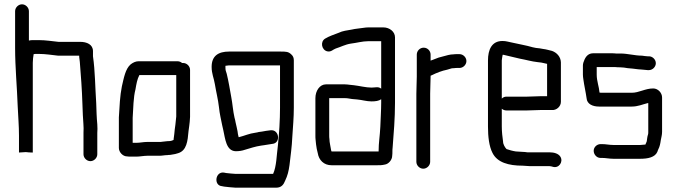

<svg xmlns="http://www.w3.org/2000/svg" viewBox="-20 -729 3138 890"><path d="M82 -709C65 -709 50 -694 50 -677V-506C50 -418 59 -324 62 -237C64 -189 68 -148 68 -100V-22L100 -24C107 -23 120 -22 128 -22H132V-438C132 -450 134 -468 136 -478C137 -478 143 -479 144 -479H162C190 -479 221 -474 249 -471H347C347 -459 349 -456 350 -442C355 -379 360 -314 362 -248L364 -196C365 -168 369 -141 367 -114V-14C367 3 382 18 399 18C416 18 431 3 431 -14V-113C432 -125 432 -138 431 -153C428 -183 427 -218 426 -251C421 -324 421 -400 411 -468V-492C411 -523 382 -535 352 -535H251C222 -538 191 -543 162 -543H129C124 -543 119 -542 114 -541V-677C114 -694 99 -709 82 -709Z M613 -67H595V-183C598 -228 598 -277 608 -315C612 -339 616 -362 626 -381H797V-189C796 -171 794 -169 793 -151L790 -129C789 -114 787 -101 785 -86C785 -83 785 -81 784 -80C780 -78 771 -75 767 -75C762 -75 756 -75 750 -74L732 -72C727 -71 723 -71 720 -71H661C646 -71 627 -67 613 -67ZM569 -4C574 -3 581 -3 590 -3H613C627 -3 648 -7 663 -7H720C731 -7 744 -10 756 -10C761 -11 765 -11 769 -11C776 -12 783 -13 792 -15L806 -19C845 -31 850 -74 854 -122L857 -144C859 -162 860 -165 861 -187V-405C861 -422 846 -437 829 -437H824C818 -442 811 -445 803 -445H622C610 -445 598 -440 586 -431C561 -410 554 -367 545 -329C536 -285 534 -236 531 -185V-43C531 -24 549 -4 569 -4Z M961 -419C961 -387 971 -369 976 -339C982 -302 991 -268 995 -232C998 -201 1005 -174 1010 -148L1015 -126C1024 -86 1028 -30 1072 -28C1088 -28 1102 -30 1116 -35C1140 -42 1163 -50 1190 -54L1204 -56C1217 -58 1230 -60 1242 -62C1283 -65 1275 -131 1233 -125C1220 -123 1206 -122 1194 -119L1179 -117C1176 -116 1172 -115 1165 -114C1134 -110 1115 -100 1087 -93L1086 -94C1085 -99 1084 -103 1083 -107L1081 -121C1080 -126 1079 -132 1077 -140L1072 -162C1071 -169 1069 -177 1067 -184C1060 -214 1058 -248 1052 -279C1046 -312 1039 -355 1031 -387C1026 -402 1025 -403 1025 -419V-424C1030 -424 1037 -426 1042 -426H1278V-230C1278 -173 1274 -108 1268 -53C1262 -9 1262 42 1246 77H1072C1065 77 1036 74 1028 73L1018 71C978 65 969 131 1009 134L1019 136C1029 137 1062 141 1072 141H1260C1285 141 1295 126 1302 108C1313 85 1318 65 1322 36C1327 -8 1333 -48 1335 -95C1338 -142 1342 -183 1342 -230V-449C1342 -460 1339 -469 1331 -476C1317 -490 1306 -490 1279 -490H1042C992 -490 961 -470 961 -419Z M1747 -269V-253C1747 -218 1744 -174 1743 -142C1741 -98 1735 -69 1735 -27H1517C1516 -28 1516 -30 1515 -32C1513 -48 1507 -68 1507 -85C1506 -90 1506 -96 1506 -101V-274H1578C1583 -274 1588 -274 1593 -273L1612 -270C1619 -269 1626 -269 1635 -268C1658 -266 1679 -259 1702 -259C1720 -259 1736 -261 1747 -269ZM1702 -323C1676 -323 1646 -331 1620 -334L1601 -336C1593 -337 1585 -338 1578 -338H1491C1462 -338 1442 -308 1442 -274V-101C1442 -94 1442 -87 1443 -80L1445 -60C1446 -48 1450 -30 1453 -19C1458 13 1481 37 1517 37H1727C1742 37 1750 37 1763 34C1781 32 1798 12 1798 -7C1799 -14 1799 -21 1799 -27C1799 -32 1799 -38 1800 -45C1805 -109 1811 -181 1811 -252V-556C1811 -582 1786 -602 1757 -602H1687C1680 -602 1672 -601 1665 -600C1647 -597 1627 -596 1611 -592C1589 -588 1568 -586 1550 -577C1527 -568 1507 -562 1487 -550C1463 -535 1471 -497 1497 -491C1515 -487 1524 -500 1536 -504C1559 -511 1580 -523 1607 -527C1633 -530 1660 -538 1687 -538H1747V-318C1733 -329 1721 -323 1702 -323Z M1912 -476V-374C1912 -351 1910 -320 1910 -294V21C1910 38 1925 53 1942 53C1959 53 1974 38 1974 21V-295C1974 -320 1976 -351 1976 -374V-378C1979 -379 1981 -380 1983 -381C2003 -391 2028 -401 2053 -406L2073 -412C2078 -413 2082 -413 2085 -413C2090 -414 2095 -414 2100 -414H2110C2127 -414 2142 -429 2142 -446C2142 -463 2127 -478 2110 -478H2100C2093 -478 2087 -478 2081 -477C2074 -477 2067 -476 2058 -474C2042 -469 2029 -467 2013 -462L1987 -452C1983 -451 1979 -449 1976 -448V-476C1976 -493 1962 -508 1944 -508C1926 -508 1912 -493 1912 -476Z M2310 -475C2313 -475 2316 -475 2318 -474C2340 -469 2367 -462 2390 -457C2418 -452 2444 -444 2472 -441L2489 -439C2497 -438 2509 -434 2516 -433V-283H2484C2471 -283 2437 -281 2422 -281H2328C2319 -281 2312 -278 2306 -272V-449C2306 -454 2309 -469 2310 -475ZM2484 -219H2538C2559 -217 2580 -235 2580 -257V-440C2579 -466 2561 -485 2539 -493L2519 -498C2512 -500 2505 -501 2498 -502L2481 -505C2469 -506 2460 -507 2449 -510C2419 -519 2381 -525 2352 -532C2335 -535 2327 -539 2309 -539C2259 -539 2242 -498 2242 -449V-142C2242 -96 2247 -51 2263 -20C2285 24 2337 39 2403 39C2413 39 2423 41 2434 41H2526C2533 41 2537 43 2542 44C2570 53 2592 22 2578 -2C2569 -17 2549 -23 2526 -23H2424C2417 -24 2410 -25 2403 -25C2395 -25 2378 -27 2371 -27C2357 -29 2339 -34 2328 -38C2321 -45 2312 -60 2312 -72C2309 -94 2306 -117 2306 -143V-225C2312 -220 2319 -217 2328 -217H2422C2437 -217 2471 -219 2484 -219Z M2855 -481H2835C2828 -482 2821 -482 2815 -482H2730C2712 -482 2699 -473 2690 -454C2685 -443 2682 -434 2682 -425V-383C2682 -376 2683 -369 2684 -362C2688 -332 2695 -303 2699 -274C2701 -246 2728 -235 2757 -235H2908C2937 -235 2958 -245 2982 -251H2985V-118C2985 -113 2985 -109 2984 -106C2980 -95 2980 -86 2978 -74C2977 -69 2973 -64 2972 -59C2964 -59 2957 -57 2948 -57H2823C2805 -57 2788 -61 2771 -61H2764C2747 -61 2732 -47 2732 -30C2732 -13 2746 3 2763 3H2770C2787 3 2805 7 2823 7H2948C2984 7 3016 0 3027 -25C3028 -29 3030 -33 3032 -38C3038 -49 3041 -64 3043 -79C3045 -91 3049 -103 3049 -118V-277C3049 -299 3030 -319 3008 -319C2970 -319 2943 -299 2908 -299H2779C2766 -299 2760 -299 2759 -300C2757 -327 2746 -353 2746 -383V-418H2833C2840 -417 2847 -417 2854 -417C2867 -417 2877 -415 2890 -413L2912 -411C2925 -410 2938 -407 2950 -407C2959 -407 2974 -404 2982 -404H2988C3005 -404 3020 -419 3020 -436C3020 -453 3005 -468 2988 -468H2982C2973 -468 2966 -470 2956 -471C2922 -471 2890 -481 2855 -481Z"/></svg>

Font: Electronic
Style: SeBd
Weight: 600
Version: Version 1.011